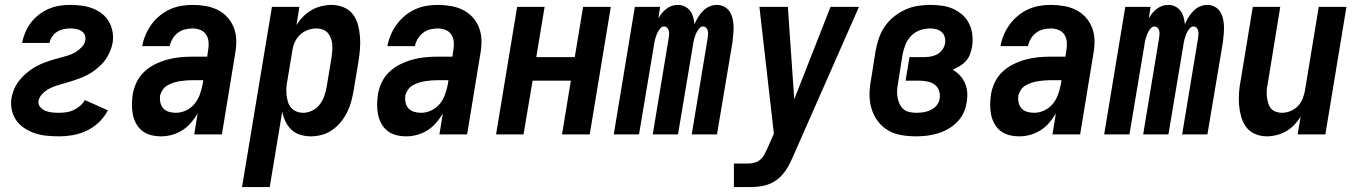

<svg xmlns="http://www.w3.org/2000/svg" viewBox="-20 -548 5540 783"><path d="M220 8Q195 8 170 5.5Q145 3 122.5 -4.5Q100 -12 80 -25Q60 -38 46.5 -57Q33 -76 28 -100Q23 -124 27 -149Q30 -165 36 -180.5Q42 -196 51.5 -210Q61 -224 73.5 -236.5Q86 -249 100 -259.5Q114 -270 129 -278Q144 -286 159.5 -292Q175 -298 191 -303Q207 -308 223 -312Q239 -316 255.5 -321Q272 -326 286.5 -334.5Q301 -343 313.5 -356Q326 -369 328 -385Q330 -397 325 -407Q320 -417 310.5 -422.5Q301 -428 289.5 -430Q278 -432 266 -432Q253 -432 239 -429Q225 -426 213 -418.5Q201 -411 192.5 -398.5Q184 -386 182 -373H70Q74 -394 83 -415.5Q92 -437 106 -455.5Q120 -474 139 -488.5Q158 -503 179 -512Q200 -521 222 -524.5Q244 -528 266 -528Q290 -528 313 -525Q336 -522 357 -514Q378 -506 395.5 -492.5Q413 -479 424 -460Q435 -441 439 -418.5Q443 -396 439 -372Q436 -356 429.5 -340.5Q423 -325 414 -310.5Q405 -296 392.5 -284Q380 -272 366.5 -261.5Q353 -251 337.5 -243Q322 -235 306.5 -229Q291 -223 275 -218Q259 -213 243 -208.5Q227 -204 211 -199Q195 -194 180 -186Q165 -178 152.5 -165Q140 -152 137 -136Q135 -122 144 -111.5Q153 -101 165.5 -96Q178 -91 192 -89.5Q206 -88 220 -88Q234 -88 249.5 -90Q265 -92 279 -98.5Q293 -105 305.5 -115.5Q318 -126 326 -140L420 -98Q406 -71 383.5 -49.5Q361 -28 333.5 -15Q306 -2 277 3Q248 8 220 8Z M637 8Q616 8 596 3Q576 -2 561 -13.5Q546 -25 536 -42.5Q526 -60 522 -79.5Q518 -99 518 -119.5Q518 -140 521 -161Q525 -187 536.5 -211.5Q548 -236 568 -255Q588 -274 612.5 -286Q637 -298 662.5 -305Q688 -312 714 -314.5Q740 -317 765 -317H825L829 -345Q832 -361 830.5 -377.5Q829 -394 820.5 -407Q812 -420 797 -426Q782 -432 765 -432Q750 -432 734 -428Q718 -424 705 -414Q692 -404 683.5 -389.5Q675 -375 672 -360H560Q564 -383 573.5 -405.5Q583 -428 597.5 -448Q612 -468 631.5 -484Q651 -500 673 -510Q695 -520 718.5 -524Q742 -528 765 -528Q792 -528 818.5 -523.5Q845 -519 868 -507.5Q891 -496 908 -477Q925 -458 934 -434Q943 -410 943.5 -383Q944 -356 939 -329L885 0H772L786 -85Q774 -65 758.5 -47Q743 -29 723 -16.5Q703 -4 681 2Q659 8 637 8ZM697 -88Q718 -88 738.5 -97.5Q759 -107 773 -124Q787 -141 794.5 -161.5Q802 -182 806 -203L809 -221H765Q753 -221 740 -220Q727 -219 714 -217Q701 -215 688.5 -211Q676 -207 664 -200.5Q652 -194 644 -182.5Q636 -171 633 -159Q631 -144 634 -130Q637 -116 646 -106Q655 -96 669 -92Q683 -88 697 -88Z M967 215 1089 -520H1201L1189 -446Q1201 -465 1216.5 -480.5Q1232 -496 1251 -507Q1270 -518 1291 -523Q1312 -528 1332 -528Q1358 -528 1381 -518.5Q1404 -509 1418.5 -490.5Q1433 -472 1439.5 -448Q1446 -424 1448 -399.5Q1450 -375 1448 -349Q1446 -323 1442 -298L1422 -178Q1418 -155 1412 -133Q1406 -111 1395.5 -90Q1385 -69 1370 -50.5Q1355 -32 1335 -18Q1315 -4 1292.5 2Q1270 8 1248 8Q1225 8 1204 1.5Q1183 -5 1168 -19.5Q1153 -34 1144 -53Q1135 -72 1131 -93L1080 215ZM1217 -88Q1235 -88 1253.5 -97Q1272 -106 1284 -122Q1296 -138 1302.5 -156.5Q1309 -175 1312 -193L1332 -313Q1334 -327 1335 -340.5Q1336 -354 1335 -367Q1334 -380 1329.5 -392Q1325 -404 1317 -413.5Q1309 -423 1296.5 -427.5Q1284 -432 1271 -432Q1253 -432 1235 -425.5Q1217 -419 1203 -405.5Q1189 -392 1181.5 -374.5Q1174 -357 1172 -340L1152 -220Q1149 -205 1148 -190Q1147 -175 1148.5 -161Q1150 -147 1154 -133.5Q1158 -120 1166.5 -109.5Q1175 -99 1188.5 -93.5Q1202 -88 1217 -88Z M1637 8Q1616 8 1596 3Q1576 -2 1561 -13.5Q1546 -25 1536 -42.5Q1526 -60 1522 -79.5Q1518 -99 1518 -119.5Q1518 -140 1521 -161Q1525 -187 1536.5 -211.5Q1548 -236 1568 -255Q1588 -274 1612.5 -286Q1637 -298 1662.5 -305Q1688 -312 1714 -314.5Q1740 -317 1765 -317H1825L1829 -345Q1832 -361 1830.5 -377.5Q1829 -394 1820.5 -407Q1812 -420 1797 -426Q1782 -432 1765 -432Q1750 -432 1734 -428Q1718 -424 1705 -414Q1692 -404 1683.5 -389.5Q1675 -375 1672 -360H1560Q1564 -383 1573.5 -405.5Q1583 -428 1597.5 -448Q1612 -468 1631.5 -484Q1651 -500 1673 -510Q1695 -520 1718.5 -524Q1742 -528 1765 -528Q1792 -528 1818.5 -523.5Q1845 -519 1868 -507.5Q1891 -496 1908 -477Q1925 -458 1934 -434Q1943 -410 1943.5 -383Q1944 -356 1939 -329L1885 0H1772L1786 -85Q1774 -65 1758.5 -47Q1743 -29 1723 -16.5Q1703 -4 1681 2Q1659 8 1637 8ZM1697 -88Q1718 -88 1738.5 -97.5Q1759 -107 1773 -124Q1787 -141 1794.5 -161.5Q1802 -182 1806 -203L1809 -221H1765Q1753 -221 1740 -220Q1727 -219 1714 -217Q1701 -215 1688.5 -211Q1676 -207 1664 -200.5Q1652 -194 1644 -182.5Q1636 -171 1633 -159Q1631 -144 1634 -130Q1637 -116 1646 -106Q1655 -96 1669 -92Q1683 -88 1697 -88Z M2003 0 2089 -520H2201L2167 -315H2324L2358 -520H2471L2385 0H2272L2308 -219H2152L2115 0Z M2483 0 2569 -520H2672L2665 -473Q2671 -484 2679 -494Q2687 -504 2697.5 -512Q2708 -520 2720 -524Q2732 -528 2744 -528H2745Q2760 -528 2773 -521.5Q2786 -515 2794.5 -503.5Q2803 -492 2807 -477.5Q2811 -463 2812 -449Q2818 -463 2826.5 -477Q2835 -491 2846.5 -503Q2858 -515 2873 -521.5Q2888 -528 2903 -528H2904Q2920 -528 2934 -520.5Q2948 -513 2956 -500Q2964 -487 2967.5 -472Q2971 -457 2971.5 -441Q2972 -425 2970.5 -408.5Q2969 -392 2967 -375L2904 0H2801L2866 -393Q2867 -400 2867.5 -407.5Q2868 -415 2866.5 -422Q2865 -429 2860 -434.5Q2855 -440 2847 -440Q2839 -440 2833 -433.5Q2827 -427 2823 -420Q2819 -413 2816 -405Q2813 -397 2811 -389.5Q2809 -382 2807.5 -374Q2806 -366 2805 -358L2745 0H2642L2707 -393Q2708 -400 2708.5 -407.5Q2709 -415 2707.5 -422Q2706 -429 2701 -434.5Q2696 -440 2688 -440Q2680 -440 2674 -433.5Q2668 -427 2664 -420Q2660 -413 2657 -405Q2654 -397 2652 -389.5Q2650 -382 2648.5 -374Q2647 -366 2646 -358L2586 0Z M2973 215V119H3030Q3043 119 3056.5 115.5Q3070 112 3080.5 103Q3091 94 3097.5 81.5Q3104 69 3110 56L3136 -3L3077 -520H3193L3219 -143L3367 -520H3483L3212 95Q3204 113 3194.5 130.5Q3185 148 3171.5 163.5Q3158 179 3141 190Q3124 201 3105.5 206.5Q3087 212 3068 213.5Q3049 215 3030 215Z M3716 8Q3685 8 3655.5 3Q3626 -2 3601.5 -16.5Q3577 -31 3560 -53.5Q3543 -76 3534.5 -104Q3526 -132 3526 -162Q3526 -192 3532 -222L3551 -342Q3556 -368 3564.5 -393Q3573 -418 3588.5 -440.5Q3604 -463 3626 -480.5Q3648 -498 3672.5 -509Q3697 -520 3723 -524Q3749 -528 3774 -528Q3799 -528 3823 -524.5Q3847 -521 3868 -511.5Q3889 -502 3906 -486.5Q3923 -471 3933 -450Q3943 -429 3945.5 -405Q3948 -381 3944 -356Q3941 -341 3935.5 -326Q3930 -311 3919 -299Q3908 -287 3894 -278.5Q3880 -270 3865 -264Q3882 -254 3895 -240Q3908 -226 3915.5 -208.5Q3923 -191 3924.5 -170.5Q3926 -150 3922 -130Q3919 -108 3909 -87Q3899 -66 3882.5 -49.5Q3866 -33 3845.5 -21.5Q3825 -10 3803 -3.5Q3781 3 3759 5.5Q3737 8 3716 8ZM3717 -88Q3727 -88 3737 -89Q3747 -90 3756.5 -92.5Q3766 -95 3775.5 -99.5Q3785 -104 3793 -111Q3801 -118 3806 -127.5Q3811 -137 3812 -146Q3815 -163 3809.5 -178.5Q3804 -194 3791.5 -203Q3779 -212 3763 -215.5Q3747 -219 3730 -219H3673L3689 -315H3746Q3759 -315 3773 -317Q3787 -319 3800 -325.5Q3813 -332 3822 -344Q3831 -356 3834 -370Q3836 -383 3833 -395.5Q3830 -408 3821 -416.5Q3812 -425 3799.5 -428.5Q3787 -432 3774 -432Q3774 -432 3774 -432Q3774 -432 3774 -432Q3753 -432 3732.5 -425Q3712 -418 3696.5 -402.5Q3681 -387 3673 -367Q3665 -347 3661 -327L3642 -207Q3639 -192 3638.5 -177.5Q3638 -163 3640.5 -149.5Q3643 -136 3649 -123.5Q3655 -111 3665 -102.5Q3675 -94 3689 -91Q3703 -88 3717 -88Z M4137 8Q4116 8 4096 3Q4076 -2 4061 -13.5Q4046 -25 4036 -42.5Q4026 -60 4022 -79.5Q4018 -99 4018 -119.5Q4018 -140 4021 -161Q4025 -187 4036.5 -211.5Q4048 -236 4068 -255Q4088 -274 4112.5 -286Q4137 -298 4162.5 -305Q4188 -312 4214 -314.5Q4240 -317 4265 -317H4325L4329 -345Q4332 -361 4330.5 -377.5Q4329 -394 4320.5 -407Q4312 -420 4297 -426Q4282 -432 4265 -432Q4250 -432 4234 -428Q4218 -424 4205 -414Q4192 -404 4183.5 -389.5Q4175 -375 4172 -360H4060Q4064 -383 4073.5 -405.5Q4083 -428 4097.5 -448Q4112 -468 4131.5 -484Q4151 -500 4173 -510Q4195 -520 4218.5 -524Q4242 -528 4265 -528Q4292 -528 4318.5 -523.5Q4345 -519 4368 -507.5Q4391 -496 4408 -477Q4425 -458 4434 -434Q4443 -410 4443.5 -383Q4444 -356 4439 -329L4385 0H4272L4286 -85Q4274 -65 4258.5 -47Q4243 -29 4223 -16.5Q4203 -4 4181 2Q4159 8 4137 8ZM4197 -88Q4218 -88 4238.5 -97.5Q4259 -107 4273 -124Q4287 -141 4294.5 -161.5Q4302 -182 4306 -203L4309 -221H4265Q4253 -221 4240 -220Q4227 -219 4214 -217Q4201 -215 4188.5 -211Q4176 -207 4164 -200.5Q4152 -194 4144 -182.5Q4136 -171 4133 -159Q4131 -144 4134 -130Q4137 -116 4146 -106Q4155 -96 4169 -92Q4183 -88 4197 -88Z M4483 0 4569 -520H4672L4665 -473Q4671 -484 4679 -494Q4687 -504 4697.5 -512Q4708 -520 4720 -524Q4732 -528 4744 -528H4745Q4760 -528 4773 -521.5Q4786 -515 4794.5 -503.5Q4803 -492 4807 -477.5Q4811 -463 4812 -449Q4818 -463 4826.5 -477Q4835 -491 4846.5 -503Q4858 -515 4873 -521.5Q4888 -528 4903 -528H4904Q4920 -528 4934 -520.5Q4948 -513 4956 -500Q4964 -487 4967.5 -472Q4971 -457 4971.5 -441Q4972 -425 4970.5 -408.5Q4969 -392 4967 -375L4904 0H4801L4866 -393Q4867 -400 4867.5 -407.5Q4868 -415 4866.5 -422Q4865 -429 4860 -434.5Q4855 -440 4847 -440Q4839 -440 4833 -433.5Q4827 -427 4823 -420Q4819 -413 4816 -405Q4813 -397 4811 -389.5Q4809 -382 4807.5 -374Q4806 -366 4805 -358L4745 0H4642L4707 -393Q4708 -400 4708.5 -407.5Q4709 -415 4707.5 -422Q4706 -429 4701 -434.5Q4696 -440 4688 -440Q4680 -440 4674 -433.5Q4668 -427 4664 -420Q4660 -413 4657 -405Q4654 -397 4652 -389.5Q4650 -382 4648.5 -374Q4647 -366 4646 -358L4586 0Z M5147 8Q5121 8 5098.5 -1.5Q5076 -11 5062 -30Q5048 -49 5041.5 -72.5Q5035 -96 5033 -121Q5031 -146 5033 -171.5Q5035 -197 5040 -222L5089 -520H5201L5150 -207Q5147 -193 5146 -180Q5145 -167 5146.5 -154Q5148 -141 5151.5 -128.5Q5155 -116 5162.5 -106.5Q5170 -97 5182.5 -92.5Q5195 -88 5208 -88Q5225 -88 5242.5 -95Q5260 -102 5273 -115.5Q5286 -129 5292.5 -146Q5299 -163 5302 -180L5358 -520H5471L5385 0H5272L5284 -72Q5273 -54 5258 -38.5Q5243 -23 5224.5 -12.5Q5206 -2 5186 3Q5166 8 5147 8Z"/></svg>

Font: Iosevka SS04
Style: Bold Italic
Weight: 700
Italic angle: -9°
Monospace: yes
Designer: Belleve Invis
Foundry: Belleve Invis
Version: Version 19.0.0; ttfautohint (v1.8.4)